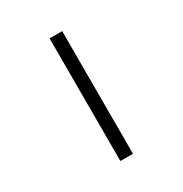

<svg xmlns="http://www.w3.org/2000/svg" viewBox="-168 -854 937 983"><g transform="rotate(-30 300.0 -362.5)"><path d="M262 -725H336.5V0H262Z"/></g></svg>

Font: JuliaMono Light
Style: Regular
Weight: 300
Monospace: yes
Designer: cormullion
Foundry: corm
Version: Version 0.054; ttfautohint (v1.8.4)